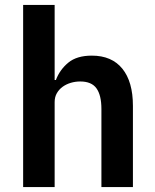

<svg xmlns="http://www.w3.org/2000/svg" viewBox="-20 -760 628 780"><path d="M74 -740H202V-435H207Q223 -477 257.5 -505.5Q292 -534 353 -534Q434 -534 477 -481Q520 -428 520 -330V0H392V-317Q392 -373 372 -401Q352 -429 306 -429Q286 -429 267.5 -423.5Q249 -418 234.5 -407.5Q220 -397 211 -381.5Q202 -366 202 -345V0H74Z"/></svg>

Font: IBM Plex Sans Devanagari SemiBold
Style: Regular
Weight: 600
Designer: Mike Abbink, Paul van der Laan, Pieter van Rosmalen, Erin McLaughlin
Foundry: Bold Monday
Version: Version 1.1